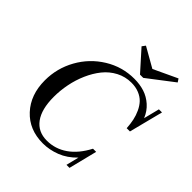

<svg xmlns="http://www.w3.org/2000/svg" viewBox="-235 -1031 1199 1199"><g transform="rotate(45 364.5 -431.5)"><path d="M464.4 -720.2 346.2 -852.1 362.8 -874.5 494.1 -799.8 651.4 -873.5 665.5 -852.1 493.2 -720.2ZM338.9 12.7Q217.8 12.7 143.6 -67.4Q69.3 -147.5 69.3 -274.9Q69.3 -381.3 120.8 -473.9Q172.4 -566.4 262.2 -621.8Q352.1 -677.2 458.5 -677.2Q506.8 -677.2 547.9 -664.1Q588.9 -650.9 622.8 -620.8Q656.7 -590.8 674.8 -545.9L701.2 -650.4H728.5L670.9 -424.8H642.1Q640.1 -460.9 633.5 -491.9Q627 -522.9 613.3 -552.2Q599.6 -581.5 580.1 -602.1Q560.5 -622.6 530.3 -634.8Q500 -647 462.4 -647Q408.7 -647 362.3 -622.6Q315.9 -598.1 283.2 -557.4Q250.5 -516.6 227.3 -463.9Q204.1 -411.1 192.9 -354.2Q181.6 -297.4 181.6 -241.2Q181.6 -132.3 223.9 -74.7Q266.1 -17.1 344.2 -17.1Q418 -17.1 479.2 -59.6Q540.5 -102.1 584 -185.5H611.8L564.9 2.9H538.1L559.1 -82Q510.7 -31.7 453.4 -9.5Q396 12.7 338.9 12.7Z"/></g></svg>

Font: Elstob Medium
Style: Italic
Weight: 500
Italic angle: -20°
Designer: Peter S. Baker
Version: Version 1.015